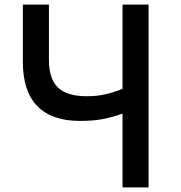

<svg xmlns="http://www.w3.org/2000/svg" viewBox="-20 -820 790 840"><path d="M194 -800V-559Q194 -475 233.5 -437Q273 -399 360 -399Q402 -399 437 -406.5Q472 -414 516 -431V-800H630V0H516V-323Q469 -306 427 -298.5Q385 -291 330 -291Q206 -291 143 -356Q80 -421 80 -549V-800Z"/></svg>

Font: Martian Mono VF sWd Rg
Style: Regular
Weight: 400
Width: 6
Monospace: yes
Designer: Roman Shamin
Foundry: Evil Martians
Version: Version 1.100